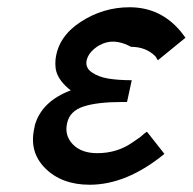

<svg xmlns="http://www.w3.org/2000/svg" viewBox="-20 -499 531 529"><path d="M75 -148Q75 -149 75.5 -151Q76 -153 76 -154Q95 -220 175 -250Q168 -255 160 -263Q135 -288 133 -314Q132 -323 133 -335Q140 -398 202 -438.5Q264 -479 337 -479Q423 -479 479 -411L491 -395L415 -333Q414 -335 411.5 -338.5Q409 -342 408 -344Q382 -370 341 -370Q304 -390 273 -382Q254 -377 238.5 -363.5Q223 -350 219 -334Q214 -313 232.5 -300Q251 -287 278.5 -282.5Q306 -278 343 -278L330 -218H317Q248 -218 210 -205.5Q172 -193 165 -160Q157 -126 180.5 -101.5Q204 -77 248 -77Q304 -77 347 -108L366 -121Q370 -125 377 -130.5Q384 -136 385 -136L433 -75Q329 10 227 10Q150 10 104.5 -35.5Q59 -81 75 -148Z"/></svg>

Font: Coval
Style: Italic
Weight: 400
Foundry: Context Ltd
Version: Version 001.000